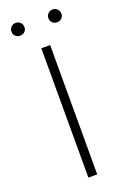

<svg xmlns="http://www.w3.org/2000/svg" viewBox="-156 -866 609 918"><g transform="rotate(-20 148.5 -407.0)"><path d="M75.5 -758Q66 -749 52 -749Q38 -749 28.5 -758Q19 -767 19 -781Q19 -795 28.5 -804.5Q38 -814 52 -814Q66 -814 75.5 -804.5Q85 -795 85 -781Q85 -767 75.5 -758ZM263.5 -758Q254 -749 240 -749Q226 -749 216.5 -758Q207 -767 207 -781Q207 -795 216.5 -804.5Q226 -814 240 -814Q254 -814 263.5 -804.5Q273 -795 273 -781Q273 -767 263.5 -758ZM126 0V-658H171V0Z"/></g></svg>

Font: EauTestText Light
Style: Regular
Weight: 300
Designer: Christian Thalmann (Catharsis Fonts)
Version: Version 0.001;PS 000.001;hotconv 1.0.88;makeotf.lib2.5.64775